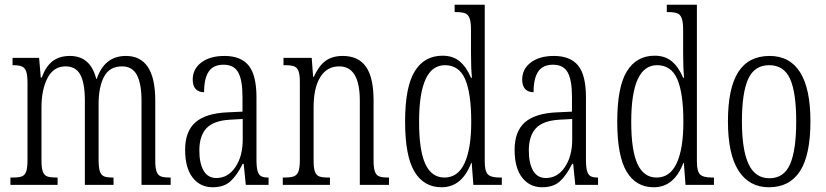

<svg xmlns="http://www.w3.org/2000/svg" viewBox="-20 -780 3484 810"><path d="M24 -31H34Q60 -31 72.5 -36Q85 -41 90.5 -56.5Q96 -72 96 -106V-429Q96 -463 90.5 -478.5Q85 -494 72.5 -499.5Q60 -505 35 -505H33V-536H145L152 -453H156Q174 -501 202.5 -522.5Q231 -544 275 -544Q362 -544 386 -447H388Q421 -544 511 -544Q635 -544 635 -356V-102Q635 -70 641 -55Q647 -40 659.5 -35.5Q672 -31 698 -31H700V0H577V-355Q577 -427 557.5 -463.5Q538 -500 495 -500Q442 -500 419 -456.5Q396 -413 396 -341V-105Q396 -72 401.5 -56.5Q407 -41 419 -36Q431 -31 456 -31H459V0H338V-355Q338 -429 319 -464.5Q300 -500 257 -500Q206 -500 180.5 -451Q155 -402 155 -327V-103Q155 -70 161 -55Q167 -40 180 -35.5Q193 -31 221 -31H223V0H24Z M761 -148Q761 -226 804.5 -264Q848 -302 939 -306L1003 -309V-372Q1003 -442 985 -474.5Q967 -507 923 -507Q880 -507 860.5 -478Q841 -449 841 -391Q818 -391 805.5 -404.5Q793 -418 793 -444Q793 -489 829.5 -516.5Q866 -544 927 -544Q996 -544 1029 -503.5Q1062 -463 1062 -369V-108Q1062 -75 1066.5 -59Q1071 -43 1081 -37Q1091 -31 1111 -31H1113V0H1017L1008 -89H1004Q979 -39 951.5 -14.5Q924 10 877 10Q825 10 793 -30.5Q761 -71 761 -148ZM1004 -191V-278L950 -275Q881 -271 851 -239Q821 -207 821 -145Q821 -91 839 -60Q857 -29 893 -29Q942 -29 973 -75Q1004 -121 1004 -191Z M1173 -31H1180Q1206 -31 1219.5 -36Q1233 -41 1239 -56.5Q1245 -72 1245 -105V-434Q1245 -466 1239 -481Q1233 -496 1220 -500.5Q1207 -505 1181 -505H1176V-536H1295L1301 -456H1304Q1324 -501 1352.5 -522.5Q1381 -544 1426 -544Q1492 -544 1524 -498.5Q1556 -453 1556 -356V-105Q1556 -72 1561.5 -56.5Q1567 -41 1579.5 -36Q1592 -31 1617 -31H1621V0H1498V-355Q1498 -500 1411 -500Q1359 -500 1331 -454.5Q1303 -409 1303 -327V-102Q1303 -70 1309 -55Q1315 -40 1327.5 -35.5Q1340 -31 1366 -31H1372V0H1173Z M1689 -267Q1689 -413 1729.5 -479Q1770 -545 1847 -545Q1891 -545 1919.5 -521Q1948 -497 1967 -452H1971Q1967 -493 1967 -554V-653Q1967 -687 1961 -703Q1955 -719 1942 -724Q1929 -729 1904 -729H1898V-760H2025V-99Q2025 -57 2038.5 -44Q2052 -31 2088 -31H2097V0H1977L1970 -93H1968Q1929 10 1843 10Q1768 10 1728.5 -56Q1689 -122 1689 -267ZM1968 -266Q1968 -386 1942.5 -445.5Q1917 -505 1857 -505Q1748 -505 1748 -266Q1748 -145 1774.5 -88Q1801 -31 1855 -31Q1912 -31 1940 -92Q1968 -153 1968 -266Z M2151 -148Q2151 -226 2194.5 -264Q2238 -302 2329 -306L2393 -309V-372Q2393 -442 2375 -474.5Q2357 -507 2313 -507Q2270 -507 2250.5 -478Q2231 -449 2231 -391Q2208 -391 2195.5 -404.5Q2183 -418 2183 -444Q2183 -489 2219.5 -516.5Q2256 -544 2317 -544Q2386 -544 2419 -503.5Q2452 -463 2452 -369V-108Q2452 -75 2456.5 -59Q2461 -43 2471 -37Q2481 -31 2501 -31H2503V0H2407L2398 -89H2394Q2369 -39 2341.5 -14.5Q2314 10 2267 10Q2215 10 2183 -30.5Q2151 -71 2151 -148ZM2394 -191V-278L2340 -275Q2271 -271 2241 -239Q2211 -207 2211 -145Q2211 -91 2229 -60Q2247 -29 2283 -29Q2332 -29 2363 -75Q2394 -121 2394 -191Z M2584 -267Q2584 -413 2624.5 -479Q2665 -545 2742 -545Q2786 -545 2814.5 -521Q2843 -497 2862 -452H2866Q2862 -493 2862 -554V-653Q2862 -687 2856 -703Q2850 -719 2837 -724Q2824 -729 2799 -729H2793V-760H2920V-99Q2920 -57 2933.5 -44Q2947 -31 2983 -31H2992V0H2872L2865 -93H2863Q2824 10 2738 10Q2663 10 2623.5 -56Q2584 -122 2584 -267ZM2863 -266Q2863 -386 2837.5 -445.5Q2812 -505 2752 -505Q2643 -505 2643 -266Q2643 -145 2669.5 -88Q2696 -31 2750 -31Q2807 -31 2835 -92Q2863 -153 2863 -266Z M3051 -268Q3051 -408 3094.5 -476Q3138 -544 3227 -544Q3312 -544 3355.5 -475Q3399 -406 3399 -268Q3399 -126 3355 -58Q3311 10 3224 10Q3141 10 3096 -59.5Q3051 -129 3051 -268ZM3339 -268Q3339 -390 3313 -447.5Q3287 -505 3225 -505Q3163 -505 3136.5 -447Q3110 -389 3110 -268Q3110 -148 3138 -88Q3166 -28 3226 -28Q3287 -28 3313 -87Q3339 -146 3339 -268Z"/></svg>

Font: Noto Serif CondLight
Style: Regular
Weight: 300
Width: 3
Designer: Monotype Design Team
Foundry: Monotype Imaging Inc.
Version: Version 1.001